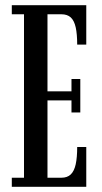

<svg xmlns="http://www.w3.org/2000/svg" viewBox="-20 -720 392 740"><path d="M25.5 0V-35H72.5V-665H25.5V-700H312.5V-548H277.5Q277.5 -588.5 271.8 -614.5Q266 -640.5 252.8 -652.8Q239.5 -665 216.5 -665H163V-368H255.5V-415.5H289.5V-286.5H255.5V-333H163V-35H216.5Q239.5 -35 252.8 -47.8Q266 -60.5 271.8 -86.8Q277.5 -113 277.5 -153.5H312.5V0Z"/></svg>

Font: Imbue Thin 10pt Medium
Style: Regular
Weight: 500
Version: Version 1.102